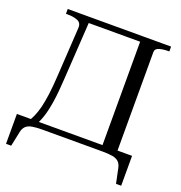

<svg xmlns="http://www.w3.org/2000/svg" viewBox="-150 -838 1053 1117"><g transform="rotate(20 376.5 -280.0)"><path d="M197 -710H572V-675H197ZM633 -10H540V-710H719V-680H713Q682 -680 657.5 -673Q633 -666 633 -644ZM672 59Q667 35 653.5 22Q640 9 615.5 4.5Q591 0 551 0H182Q143 0 118 4.5Q93 9 79.5 22Q66 35 61 59L42 150H10V-35H723V150H691ZM135 -14H84Q98 -35 110 -61.5Q122 -88 131 -124Q140 -160 146.5 -210Q153 -260 157 -330L175 -627Q177 -659 152 -669.5Q127 -680 90 -680H79V-710H224L200 -327Q195 -237 186 -178.5Q177 -120 164.5 -81.5Q152 -43 135 -14Z"/></g></svg>

Font: Roboto Serif 144pt
Style: Regular
Weight: 400
Version: Version 1.008